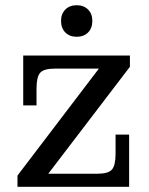

<svg xmlns="http://www.w3.org/2000/svg" viewBox="-20 -716 572 736"><path d="M274 -575Q247 -575 230.5 -591.5Q214 -608 214 -636Q214 -663 230.5 -679.5Q247 -696 274 -696Q301 -696 317.5 -679.5Q334 -663 334 -636Q334 -608 317.5 -591.5Q301 -575 274 -575ZM47 0V-43L359 -453H190Q148 -453 134 -437Q120 -421 120 -377V-312H69V-503H478V-460L165 -50H353Q396 -50 409.5 -66.5Q423 -83 423 -126V-200H475V0Z"/></svg>

Font: Montagu Slab 144pt
Style: Regular
Weight: 400
Designer: Florian Karsten
Foundry: Florian Karsten
Version: Version 1.000; ttfautohint (v1.8.3)